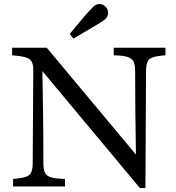

<svg xmlns="http://www.w3.org/2000/svg" viewBox="-20 -941 890 969"><path d="M686 8 194 -582Q196 -466 197.5 -351.5Q199 -237 199 -116Q199 -90 205 -73.5Q211 -57 229.5 -49Q248 -41 287 -39L308 -38V0H46V-38L67 -40Q117 -45 131 -61Q145 -77 145 -116L148 -592Q148 -625 132 -640Q116 -655 62 -660L41 -662V-700H216L666 -161Q664 -286 663 -386.5Q662 -487 662 -582Q662 -609 656 -625.5Q650 -642 631.5 -650.5Q613 -659 575 -661L554 -662V-700H815V-662L794 -660Q744 -655 730.5 -639Q717 -623 717 -582L714 8ZM350 -746 332 -770 414 -868Q425 -880 434.5 -890Q444 -900 454 -910Q468 -922 485.5 -920.5Q503 -919 515 -905Q527 -890 525.5 -873Q524 -856 510 -843Q498 -834 486.5 -827Q475 -820 462 -812Z"/></svg>

Font: Hedvig Letters Serif 14pt
Style: Regular
Weight: 400
Designer: Alexander Örn & Tor Weibull
Foundry: Kanon Foundry
Version: Version 1.000; ttfautohint (v1.8.4.7-5d5b)